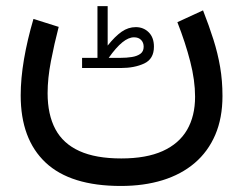

<svg xmlns="http://www.w3.org/2000/svg" viewBox="-20 -358 798 630"><path d="M336.7 -168.2Q361.3 -202.9 381.6 -219.2Q401.9 -235.6 419.7 -235.6Q434.6 -235.6 443 -226.9Q451.4 -218.3 451.4 -204.6Q451.4 -189.2 440.6 -181.4Q429.7 -173.6 412.5 -170.9Q395.3 -168.2 376.2 -168.2ZM299.8 -168.2H249.3V-134.8H376.2Q421.4 -134.8 453.2 -149.7Q485.1 -164.6 485.1 -204.8Q485.1 -235.1 467.9 -252.1Q450.7 -269 425.5 -269Q400.9 -269 379.3 -254Q357.7 -239 333.3 -208.5V-337.9H299.8ZM562 -285.2Q588.4 -218 604.2 -156.2Q620.1 -94.5 620.1 -40.5Q620.1 22.7 593.8 68.1Q567.4 113.5 513.7 137.7Q460 161.9 377.9 161.9Q294.2 161.9 240.6 137.6Q187 113.3 161.6 65.6Q136.2 17.8 136.2 -52.2Q136.2 -100.8 147.1 -157.3Q158 -213.9 172.6 -269.8L89.8 -295.9Q69.6 -227.3 58.7 -163.6Q47.9 -99.9 47.9 -44.9Q47.9 98.6 129.6 175.4Q211.4 252.2 376.5 252.2Q452.1 252.2 513.4 233.3Q574.7 214.4 618.7 177Q662.6 139.6 686.3 84.5Q710 29.3 710 -43Q710 -93.3 702.3 -138.2Q694.6 -183.1 680.3 -228.3Q666 -273.4 646.2 -324Z"/></svg>

Font: Estedad-FD-VF Thin
Style: Regular
Weight: 100
Designer: Amin Abedi
Version: Version 5.0